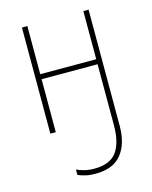

<svg xmlns="http://www.w3.org/2000/svg" viewBox="-115 -603 731 921"><g transform="rotate(-15 250.0 -142.5)"><path d="M415 50V-527H389V-288H111V-527H84V0H111V-263H389V39Q389 127 356 172Q323 217 245 217Q218 217 196.5 211.5Q175 206 158 198V225Q174 232 195.5 237Q217 242 245 242Q332 242 373.5 190.5Q415 139 415 50Z"/></g></svg>

Font: Noto Sans Mono UI Condensed Thin
Style: Regular
Weight: 250
Width: 3
Designer: Monotype Design team
Foundry: Monotype Imaging Inc.
Version: 1.000